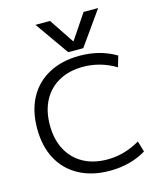

<svg xmlns="http://www.w3.org/2000/svg" viewBox="-143 -1100 1002 1210"><g transform="rotate(-15 358.0 -495.0)"><path d="M206 -1000H301L409 -838H411L520 -1000H615L459 -780H361ZM423 10Q308 10 223 -35.5Q138 -81 92.5 -165Q47 -249 47 -365Q47 -481 92.5 -565Q138 -649 223 -694.5Q308 -740 423 -740Q557 -740 660 -678L639 -607Q539 -667 426 -667Q335 -667 268.5 -630Q202 -593 166 -525.5Q130 -458 130 -365Q130 -273 166 -205Q202 -137 268.5 -100Q335 -63 426 -63Q537 -63 639 -123L660 -52Q557 10 423 10Z"/></g></svg>

Font: M PLUS 2
Style: Regular
Weight: 400
Designer: Coji Morishita
Foundry: UNDERFOREST DESIGN
Version: Version 1.001